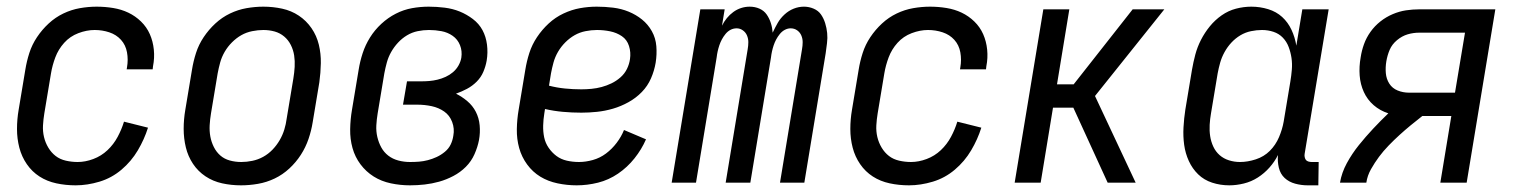

<svg xmlns="http://www.w3.org/2000/svg" viewBox="-20 -548 4540 576"><path d="M207 8Q177 8 149 2Q121 -4 98.5 -18.5Q76 -33 60.5 -55.5Q45 -78 38 -105Q31 -132 31 -161Q31 -190 36 -219L56 -339Q60 -364 68 -389Q76 -414 91 -436.5Q106 -459 126 -477.5Q146 -496 170 -507.5Q194 -519 219.5 -523.5Q245 -528 270 -528Q295 -528 319.5 -524Q344 -520 365 -510Q386 -500 403 -483.5Q420 -467 429.5 -445.5Q439 -424 441.5 -399Q444 -374 439 -349L438 -340H360L361 -346Q365 -369 361 -391Q357 -413 343 -428.5Q329 -444 308 -451Q287 -458 264 -458Q240 -458 215 -448.5Q190 -439 172.5 -419.5Q155 -400 146 -376Q137 -352 133 -328L113 -208Q110 -190 109 -172Q108 -154 112 -137Q116 -120 125 -105Q134 -90 147 -80Q160 -70 177.5 -66Q195 -62 213 -62Q236 -62 260 -71Q284 -80 302.5 -97.5Q321 -115 333 -137.5Q345 -160 352 -183L424 -165Q413 -130 393.5 -97Q374 -64 344.5 -39Q315 -14 278.5 -3Q242 8 207 8Z M703 8Q674 8 646.5 2Q619 -4 596.5 -19Q574 -34 559 -56.5Q544 -79 537.5 -106Q531 -133 531 -161.5Q531 -190 536 -219L556 -339Q560 -364 568 -389Q576 -414 591 -436.5Q606 -459 626 -477.5Q646 -496 670 -507.5Q694 -519 719.5 -523.5Q745 -528 770 -528Q799 -528 826.5 -522Q854 -516 876.5 -501Q899 -486 914.5 -463.5Q930 -441 936.5 -414Q943 -387 942.5 -358.5Q942 -330 938 -301L918 -181Q914 -156 905.5 -131Q897 -106 882.5 -83.5Q868 -61 848 -42.5Q828 -24 804 -12.5Q780 -1 754 3.5Q728 8 703 8ZM704 -62Q720 -62 737 -65.5Q754 -69 769.5 -77.5Q785 -86 797.5 -99Q810 -112 819 -127.5Q828 -143 833 -159.5Q838 -176 840 -192L860 -312Q863 -330 864 -347.5Q865 -365 862.5 -381.5Q860 -398 852.5 -413Q845 -428 832.5 -438.5Q820 -449 804 -453.5Q788 -458 770 -458Q754 -458 736.5 -454.5Q719 -451 704 -442.5Q689 -434 676 -421Q663 -408 654 -392.5Q645 -377 640.5 -360.5Q636 -344 633 -328L613 -208Q610 -190 609 -172.5Q608 -155 611 -138.5Q614 -122 621.5 -107Q629 -92 641 -81.5Q653 -71 669.5 -66.5Q686 -62 704 -62Z M1210 8Q1181 8 1152.5 2Q1124 -4 1101 -18.5Q1078 -33 1061.5 -55Q1045 -77 1037.5 -104Q1030 -131 1030.5 -160.5Q1031 -190 1036 -219L1056 -339Q1060 -364 1068 -388.5Q1076 -413 1090 -435.5Q1104 -458 1124 -476.5Q1144 -495 1167.5 -507Q1191 -519 1216 -523.5Q1241 -528 1266 -528Q1290 -528 1314 -525Q1338 -522 1359 -513.5Q1380 -505 1398.5 -491Q1417 -477 1427.5 -457.5Q1438 -438 1441 -414Q1444 -390 1440 -366Q1437 -349 1430 -332.5Q1423 -316 1410 -303Q1397 -290 1381 -281.5Q1365 -273 1348 -267Q1366 -258 1382 -244.5Q1398 -231 1407.5 -212.5Q1417 -194 1419 -172Q1421 -150 1417 -128Q1413 -107 1403.5 -85.5Q1394 -64 1377.5 -47.5Q1361 -31 1340 -20Q1319 -9 1297.5 -3Q1276 3 1254 5.5Q1232 8 1210 8ZM1210 -62Q1224 -62 1237 -63Q1250 -64 1263.5 -67.5Q1277 -71 1290 -77Q1303 -83 1314.5 -92.5Q1326 -102 1332 -114.5Q1338 -127 1340 -141Q1344 -162 1336.5 -182Q1329 -202 1312.5 -213.5Q1296 -225 1275 -229.5Q1254 -234 1232 -234H1189L1201 -304H1244Q1256 -304 1268 -305Q1280 -306 1292.5 -309Q1305 -312 1317 -317.5Q1329 -323 1339 -331.5Q1349 -340 1355.5 -351.5Q1362 -363 1364 -375Q1367 -395 1360 -412.5Q1353 -430 1338 -440.5Q1323 -451 1304.5 -454.5Q1286 -458 1267 -458Q1250 -458 1233 -454.5Q1216 -451 1201 -442Q1186 -433 1174 -420Q1162 -407 1153.5 -392Q1145 -377 1140.5 -360.5Q1136 -344 1133 -328L1113 -208Q1110 -190 1109 -172Q1108 -154 1112 -137Q1116 -120 1124 -105.5Q1132 -91 1145 -81Q1158 -71 1175 -66.5Q1192 -62 1210 -62Z M1710 8Q1681 8 1652.5 2Q1624 -4 1601 -18Q1578 -32 1561.5 -54.5Q1545 -77 1537.5 -104Q1530 -131 1530.5 -160.5Q1531 -190 1536 -219L1556 -339Q1560 -364 1568 -389Q1576 -414 1591 -436.5Q1606 -459 1626 -477.5Q1646 -496 1670.5 -507.5Q1695 -519 1720 -523.5Q1745 -528 1770 -528Q1795 -528 1819.5 -525Q1844 -522 1866 -513Q1888 -504 1906 -489.5Q1924 -475 1935.5 -454.5Q1947 -434 1949 -409.5Q1951 -385 1947 -360Q1943 -336 1933 -313Q1923 -290 1905.5 -272Q1888 -254 1865.5 -241.5Q1843 -229 1819 -222Q1795 -215 1771 -212.5Q1747 -210 1724 -210Q1696 -210 1668.5 -212.5Q1641 -215 1615 -221L1613 -208Q1610 -190 1609.5 -171.5Q1609 -153 1612.5 -136Q1616 -119 1626 -104.5Q1636 -90 1649.5 -80Q1663 -70 1680.5 -66Q1698 -62 1717 -62Q1737 -62 1758.5 -68Q1780 -74 1798 -87.5Q1816 -101 1830 -119.5Q1844 -138 1852 -158L1918 -130Q1905 -100 1883.5 -73Q1862 -46 1834 -27Q1806 -8 1774 0Q1742 8 1710 8ZM1724 -280Q1739 -280 1754.5 -281.5Q1770 -283 1785 -287Q1800 -291 1814.5 -298Q1829 -305 1841.5 -316Q1854 -327 1861 -341.5Q1868 -356 1870 -371Q1873 -391 1867 -410Q1861 -429 1845.5 -439.5Q1830 -450 1810.5 -454Q1791 -458 1771 -458Q1754 -458 1736.5 -454.5Q1719 -451 1704 -442.5Q1689 -434 1676 -421Q1663 -408 1654 -392.5Q1645 -377 1640.5 -360.5Q1636 -344 1633 -328L1627 -291Q1650 -285 1674.5 -282.5Q1699 -280 1724 -280Z M1995 0 2081 -520H2154L2146 -471Q2152 -483 2160.5 -493.5Q2169 -504 2180 -512Q2191 -520 2203.5 -524Q2216 -528 2229 -528Q2245 -528 2258.5 -522Q2272 -516 2280 -504.5Q2288 -493 2292.5 -479Q2297 -465 2298 -450Q2305 -465 2313 -479Q2321 -493 2333.5 -504.5Q2346 -516 2361 -522Q2376 -528 2392 -528Q2407 -528 2421 -522Q2435 -516 2443 -504.5Q2451 -493 2455.5 -478.5Q2460 -464 2461.5 -449Q2463 -434 2461 -418.5Q2459 -403 2457 -388L2393 0H2320L2386 -400Q2388 -411 2388 -421.5Q2388 -432 2384 -441.5Q2380 -451 2371.5 -457Q2363 -463 2352 -463Q2343 -463 2334.5 -458.5Q2326 -454 2319.5 -446Q2313 -438 2308.5 -429.5Q2304 -421 2301 -412Q2298 -403 2296 -394Q2294 -385 2293 -376L2231 0H2157L2223 -400Q2225 -411 2225 -421.5Q2225 -432 2221 -441.5Q2217 -451 2208.5 -457Q2200 -463 2190 -463Q2180 -463 2171.5 -458.5Q2163 -454 2156.5 -446Q2150 -438 2145.5 -429.5Q2141 -421 2138 -412Q2135 -403 2133 -394Q2131 -385 2130 -376L2068 0Z M2707 8Q2677 8 2649 2Q2621 -4 2598.5 -18.5Q2576 -33 2560.5 -55.5Q2545 -78 2538 -105Q2531 -132 2531 -161Q2531 -190 2536 -219L2556 -339Q2560 -364 2568 -389Q2576 -414 2591 -436.5Q2606 -459 2626 -477.5Q2646 -496 2670 -507.5Q2694 -519 2719.5 -523.5Q2745 -528 2770 -528Q2795 -528 2819.5 -524Q2844 -520 2865 -510Q2886 -500 2903 -483.5Q2920 -467 2929.5 -445.5Q2939 -424 2941.5 -399Q2944 -374 2939 -349L2938 -340H2860L2861 -346Q2865 -369 2861 -391Q2857 -413 2843 -428.5Q2829 -444 2808 -451Q2787 -458 2764 -458Q2740 -458 2715 -448.5Q2690 -439 2672.5 -419.5Q2655 -400 2646 -376Q2637 -352 2633 -328L2613 -208Q2610 -190 2609 -172Q2608 -154 2612 -137Q2616 -120 2625 -105Q2634 -90 2647 -80Q2660 -70 2677.5 -66Q2695 -62 2713 -62Q2736 -62 2760 -71Q2784 -80 2802.5 -97.5Q2821 -115 2833 -137.5Q2845 -160 2852 -183L2924 -165Q2913 -130 2893.5 -97Q2874 -64 2844.5 -39Q2815 -14 2778.5 -3Q2742 8 2707 8Z M3303 0 3200 -225H3139L3102 0H3024L3110 -520H3188L3151 -295H3201L3378 -520H3473L3265 -260L3387 0Z M3668 8Q3641 8 3616.5 0Q3592 -8 3574.5 -25Q3557 -42 3546.5 -65Q3536 -88 3532.5 -113.5Q3529 -139 3530.5 -166Q3532 -193 3536 -219L3556 -339Q3560 -362 3566 -384.5Q3572 -407 3583 -428.5Q3594 -450 3609.5 -469Q3625 -488 3645 -502Q3665 -516 3688 -522Q3711 -528 3734 -528Q3760 -528 3784.5 -520.5Q3809 -513 3826.5 -497Q3844 -481 3854.5 -458.5Q3865 -436 3869 -411L3887 -520H3966L3894 -87Q3893 -82 3894 -77Q3895 -72 3897.5 -68.5Q3900 -65 3905 -63.5Q3910 -62 3915 -62H3936L3935 8H3903Q3884 8 3865.5 3Q3847 -2 3834 -14Q3821 -26 3816.5 -45Q3812 -64 3814 -83Q3804 -63 3788.5 -45.5Q3773 -28 3753.5 -15.5Q3734 -3 3711.5 2.5Q3689 8 3668 8ZM3700 -62Q3723 -62 3747.5 -70Q3772 -78 3789.5 -95.5Q3807 -113 3817 -136.5Q3827 -160 3831 -183L3851 -303Q3854 -321 3855.5 -339Q3857 -357 3854.5 -374Q3852 -391 3846 -407Q3840 -423 3828.5 -435Q3817 -447 3800.5 -452.5Q3784 -458 3766 -458Q3750 -458 3733 -454.5Q3716 -451 3701 -442Q3686 -433 3674 -420Q3662 -407 3653.5 -391.5Q3645 -376 3640.5 -360Q3636 -344 3633 -328L3613 -208Q3610 -191 3609 -173.5Q3608 -156 3610.5 -139.5Q3613 -123 3620 -108Q3627 -93 3639 -82.5Q3651 -72 3667 -67Q3683 -62 3700 -62Z M4000 0Q4005 -30 4020.5 -58.5Q4036 -87 4056.5 -112.5Q4077 -138 4099.5 -162Q4122 -186 4145 -208Q4120 -216 4101 -232.5Q4082 -249 4071.5 -272Q4061 -295 4059 -321.5Q4057 -348 4062 -376Q4065 -396 4072 -415.5Q4079 -435 4091.5 -452.5Q4104 -470 4121 -483.5Q4138 -497 4158 -505.5Q4178 -514 4198 -517Q4218 -520 4238 -520H4466L4380 0H4301L4334 -200H4247Q4229 -186 4212 -172Q4195 -158 4178.5 -143Q4162 -128 4146 -111.5Q4130 -95 4117 -77.5Q4104 -60 4093 -40.5Q4082 -21 4079 0ZM4207 -270H4345L4375 -450H4238Q4220 -450 4203 -445Q4186 -440 4171 -427.5Q4156 -415 4149 -398.5Q4142 -382 4139 -364Q4136 -346 4137.5 -328.5Q4139 -311 4148 -297Q4157 -283 4173 -276.5Q4189 -270 4207 -270Z"/></svg>

Font: Iosevka Term Curly
Style: Italic
Weight: 400
Italic angle: -9°
Designer: Belleve Invis
Foundry: Belleve Invis
Version: Version 32.3.0